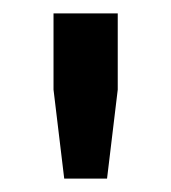

<svg xmlns="http://www.w3.org/2000/svg" viewBox="-20 -720 256 287"><path d="M60 -586V-700H156V-586L140 -453H76Z"/></svg>

Font: Chakra Petch Medium
Style: Regular
Weight: 500
Designer: Katatrad Aksorn Co.,Ltd.
Foundry: Cadson Demak Co.,Ltd.
Version: Version 1.000; ttfautohint (v1.6)